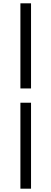

<svg xmlns="http://www.w3.org/2000/svg" viewBox="-20 -858 309 1157"><path d="M103 -325V-838H167V-325ZM103 279V-239H167V279Z"/></svg>

Font: Chiron Sans HK TT
Style: Regular
Weight: 400
Designer: Ryoko NISHIZUKA 西塚涼子 (kana, bopomofo & ideographs); Paul D. Hunt (Latin, Greek & Cyrillic); Sandoll Communications 산돌커뮤니
Foundry: Adobe
Version: Version 2.022;hotconv 1.0.109;makeotfexe 2.5.65596